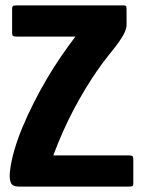

<svg xmlns="http://www.w3.org/2000/svg" viewBox="-20 -693 525 713"><path d="M438 -673Q445 -673 447.5 -671Q450 -669 450 -658V-601Q450 -580 430.5 -550.5Q411 -521 382 -486Q361 -460 339 -428Q317 -396 295 -359.5Q273 -323 252 -283Q231 -243 212.5 -201Q194 -159 178 -116H456Q469 -116 472 -113Q475 -110 475 -101V-13Q475 -4 472 -2Q469 0 457 0H51Q26 0 20 -15Q14 -30 17 -57Q21 -93 33 -134.5Q45 -176 63.5 -220.5Q82 -265 105 -310.5Q128 -356 153.5 -399.5Q179 -443 206.5 -483Q234 -523 260 -557H45Q31 -557 28 -560Q25 -563 25 -570V-660Q25 -668 28 -670.5Q31 -673 44 -673Z"/></svg>

Font: Glory ExtraBold
Style: Regular
Weight: 800
Designer: Robert Leuschke
Foundry: Robert Leuschke
Version: Version 1.011